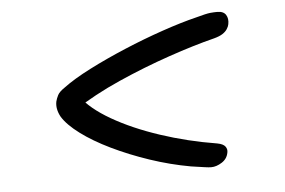

<svg xmlns="http://www.w3.org/2000/svg" viewBox="-39 -545 777 523"><g transform="rotate(-5 350.0 -284.0)"><path d="M519 -74Q512 -74 502 -75.5Q492 -77 464 -81Q408 -91 353 -109.5Q298 -128 250.5 -151Q203 -174 169.5 -199Q136 -224 122 -247Q110 -269 114 -289Q116 -297 120.5 -306Q125 -315 140 -325Q168 -346 214 -369.5Q260 -393 313.5 -415.5Q367 -438 419.5 -456Q472 -474 513 -484Q542 -492 552.5 -493Q563 -494 572 -494Q589 -494 595.5 -483.5Q602 -473 599 -458Q598 -452 593.5 -445Q589 -438 580.5 -432.5Q572 -427 557 -423Q501 -409 431 -385Q361 -361 291 -330Q221 -299 163 -261L177 -298Q202 -263 257.5 -231Q313 -199 387 -174.5Q461 -150 541 -137Q557 -134 562.5 -126.5Q568 -119 566 -110Q563 -93 548 -83.5Q533 -74 519 -74Z"/></g></svg>

Font: Shantell Sans Light
Style: Italic
Weight: 300
Italic angle: -11°
Designer: Stephen Nixon, Anya Danilova, Shantell Martin
Foundry: Arrow Type
Version: Version 1.008;[ac192a2d6]